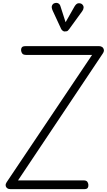

<svg xmlns="http://www.w3.org/2000/svg" viewBox="-20 -1328 750 1348"><path d="M54 0Q39 0 30 -7.2Q21 -14.5 19.8 -25.5Q18.5 -36.5 26.5 -48.5L626.5 -942.5H163Q144 -942.5 136.5 -952Q129 -961.5 128 -974.5Q127 -986.5 133.2 -995.2Q139.5 -1004 159.5 -1004H677Q689 -1004 698 -997.2Q707 -990.5 709.2 -978.8Q711.5 -967 701.5 -952L106.5 -61.5H566.5Q585.5 -61.5 592.5 -52.5Q599.5 -43.5 600.5 -31Q601.5 -17.5 595.8 -8.8Q590 0 570 0ZM432.5 -1107Q428 -1107 420.8 -1111.8Q413.5 -1116.5 409.5 -1124.5L350 -1253Q339.5 -1276 345.2 -1289Q351 -1302 362.5 -1305.5Q377.5 -1310.5 389 -1304.5Q400.5 -1298.5 404.5 -1284L440.5 -1172L503.5 -1283Q516.5 -1304.5 531.5 -1305.2Q546.5 -1306 556 -1298.5Q567.5 -1288 567 -1275.2Q566.5 -1262.5 558 -1250.5L465 -1122.5Q456.5 -1110 448.2 -1108.5Q440 -1107 432.5 -1107Z"/></svg>

Font: Edu NSW ACT Hand
Style: Regular
Weight: 400
Designer: Tina and Corey Anderson, Eben Sorkin, Mirko Velimirovic
Foundry: Sorkin Type Co.
Version: Version 2.000